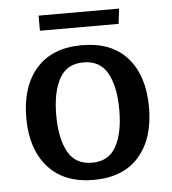

<svg xmlns="http://www.w3.org/2000/svg" viewBox="-49 -677 659 734"><g transform="rotate(-5 281.0 -310.0)"><path d="M45 -246Q45 -367 106 -436Q167 -505 281 -505Q395 -505 455.5 -436Q516 -367 516 -246Q516 -126 455.5 -57Q395 12 281 12Q168 12 106.5 -57.5Q45 -127 45 -246ZM402 -246Q402 -335 373.5 -387Q345 -439 281 -439Q217 -439 188.5 -387Q160 -335 160 -246Q160 -158 188.5 -106Q217 -54 281 -54Q345 -54 373.5 -106Q402 -158 402 -246ZM126 -632H435L428 -574H126Z"/></g></svg>

Font: Andada Pro SemiBold
Style: Regular
Weight: 600
Designer: Carolina Giovagnoli
Foundry: Huerta Tipografica
Version: Version 3.005